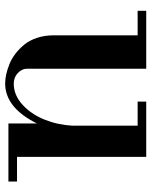

<svg xmlns="http://www.w3.org/2000/svg" viewBox="56 -612 568 719"><g transform="rotate(90 339.5 -252.0)"><path d="M292 12.2Q276.4 12.2 258.3 8.3Q240.2 4.4 219.5 -3.9Q198.7 -12.2 179.9 -26.9Q161.1 -41.5 145.8 -60.5Q130.4 -79.6 121.1 -107.7Q111.8 -135.7 111.8 -168.9V-483.9H20V-516.1H236.8V-69.8Q236.8 -50.8 252.9 -35.4Q269 -20 293 -20Q335.9 -20 371.8 -53Q407.7 -85.9 427.5 -135.5Q447.3 -185.1 450.2 -240.2V-483.9H359.9V-516.1H566.9V-32.2H659.2V0H441.9V-106.9Q382.8 12.2 292 12.2Z"/></g></svg>

Font: Fin Serif Display
Style: Italic
Weight: 400
Designer: J. Blake Harris
Version: Version 1.006;FEAKit 1.0